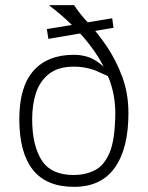

<svg xmlns="http://www.w3.org/2000/svg" viewBox="-20 -711 574 746"><path d="M268 15Q160 15 107.5 -51.5Q55 -118 55 -248Q55 -374 110 -436Q165 -498 266 -498Q312 -498 345 -479.5Q378 -461 402 -431L406 -414Q409 -410 364.5 -431Q320 -452 267 -452Q206 -452 170.5 -424Q135 -396 120 -350.5Q105 -305 105 -248Q105 -147 141.5 -89Q178 -31 267 -31Q311 -31 347.5 -49Q384 -67 405.5 -117Q427 -167 428 -271Q428 -339 405.5 -400Q383 -461 345 -514.5Q307 -568 260.5 -613Q214 -658 176 -686L171 -691H268Q289 -658 325 -619.5Q361 -581 396 -529Q431 -477 455 -412.5Q479 -348 479 -271Q479 -134 426 -59.5Q373 15 268 15ZM168 -560 162 -598 416 -640 421 -603Z"/></svg>

Font: Vivano Light
Style: Regular
Weight: 300
Designer: Joe Prince, Josias Burgherr
Version: Version 2.064;September 19, 2022;FontCreator 14.0.0.2877 64-